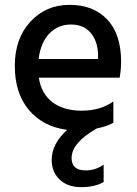

<svg xmlns="http://www.w3.org/2000/svg" viewBox="-20 -533 565 791"><path d="M407 217Q371 238 314.5 238Q258 238 225.5 206.5Q193 175 193 126Q193 59 257 2Q157 -11 99 -80Q41 -149 41 -261.5Q41 -374 105 -443.5Q169 -513 267 -513Q365 -513 422 -452.5Q479 -392 479 -278Q479 -247 473 -213H140Q150 -147 196 -112Q242 -77 317.5 -77Q393 -77 447 -115V-27Q420 -12 379 -4Q275 55 275 118Q275 169 333 169Q374 169 407 145ZM384 -290V-308Q382 -365 353 -398.5Q324 -432 272 -432Q220 -432 184 -395.5Q148 -359 139 -290Z"/></svg>

Font: Hind Medium
Style: Regular
Weight: 500
Designer: Manushi Parikh, Satya Rajpurohit
Foundry: Indian Type Foundry
Version: Version 1.201;PS 1.0;hotconv 1.0.78;makeotf.lib2.5.61930; tt